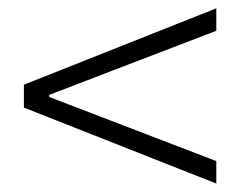

<svg xmlns="http://www.w3.org/2000/svg" viewBox="-20 -597 574 459"><path d="M497.1 -158.2 37.1 -339.8V-394.5L497.1 -577.1V-523.4L245.1 -426.8L97.7 -370.1V-365.2L245.1 -308.6L497.1 -211.9Z"/></svg>

Font: Gen Shin Gothic Light
Style: Regular
Weight: 200
Designer: [Source Han Sans]
Ryoko NISHIZUKA  (kana & ideographs); Paul D. Hunt (Latin, Greek & Cyrillic); Wenlong ZHANG  (bopomofo
Version: Version 1.002.20150607